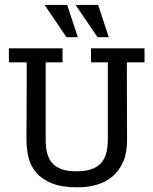

<svg xmlns="http://www.w3.org/2000/svg" viewBox="-20 -762 631 790"><path d="M16.6 -505.4V-563H237.3V-505.4H168V-184.6Q168 -153.3 174.6 -129.6Q181.2 -106 196 -89.8Q210.9 -73.7 235.1 -65.4Q259.3 -57.1 293.9 -57.1Q331.1 -57.1 356.2 -65.9Q381.3 -74.7 396.2 -91.6Q411.1 -108.4 417.5 -133.3Q423.8 -158.2 423.8 -189.9V-505.4H354.5V-563H574.7V-505.4H502Q502 -447.3 502.2 -393.3Q502.4 -339.4 502.4 -296.1Q502.4 -252.9 502.7 -223.6Q502.9 -194.3 502.9 -185.5Q502.9 -132.8 486.6 -95.9Q470.2 -59.1 442.4 -35.6Q414.6 -12.2 377.7 -1.7Q340.8 8.8 299.8 8.8Q234.4 8.8 193.4 -7.8Q152.3 -24.4 129.2 -51.5Q106 -78.6 97.4 -113.8Q88.9 -148.9 88.9 -186.5Q88.9 -189.5 88.9 -204.6Q88.9 -219.7 89.1 -242.4Q89.4 -265.1 89.4 -293.2Q89.4 -321.3 89.6 -350.1Q89.8 -378.9 89.8 -405.8Q89.8 -432.6 89.8 -453.1V-505.4ZM253.4 -608.9 163.6 -741.7H256.3L300.3 -608.9ZM381.3 -608.9 291 -741.7H383.8L427.7 -608.9Z"/></svg>

Font: Rokkitt
Style: Regular
Weight: 400
Version: Version 1.2; ttfautohint (v1.5) -l 7 -r 28 -G 50 -x 13 -D la